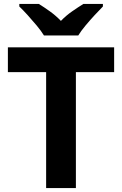

<svg xmlns="http://www.w3.org/2000/svg" viewBox="-20 -954 619 974"><path d="M365 0H214V-588H20V-714H559V-588H365ZM203 -774Q189 -797 166.5 -824Q144 -851 120.5 -877Q97 -903 78 -921V-934H177Q203 -918 233 -896.5Q263 -875 289 -848Q315 -875 346 -896.5Q377 -918 403 -934H502V-921Q484 -903 460 -877Q436 -851 413.5 -824Q391 -797 377 -774Z"/></svg>

Font: Noto Sans Tangsa
Style: Bold
Weight: 700
Version: Version 1.504